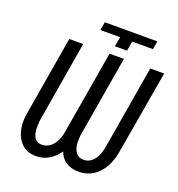

<svg xmlns="http://www.w3.org/2000/svg" viewBox="-155 -1003 1057 1140"><g transform="rotate(20 373.5 -432.5)"><path d="M302.7 -824.2 312 -876.5H644L634.8 -824.2H503.9L493.2 -763.2H416.5L427.7 -824.2ZM747.1 -710.9 658.2 -194.3Q643.6 -95.7 590.8 -41Q540 11.2 467.3 10.7Q463.9 10.7 460.4 10.7Q418.9 9.3 387.5 -11Q356 -31.2 341.8 -70.8Q283.7 10.3 199.2 10.3Q196.8 10.3 194.3 10.3Q123 8.8 86.9 -48.3Q58.1 -93.3 58.1 -157.7Q58.1 -174.8 60.1 -193.8L147.5 -710.9H235.4L148.4 -193.4L146.5 -155.8L147 -139.6Q152.3 -68.8 202.6 -65.4Q205.6 -65.4 208 -65.4Q248 -65.4 276.4 -98.6Q306.6 -133.8 314 -193.4L401.9 -710.9H492.7L405.3 -193.4L403.8 -153.3Q404.8 -114.3 421.4 -90.6Q438 -66.9 468.3 -65.9Q469.7 -65.9 471.7 -65.9Q509.3 -65.9 535.6 -97.7Q563 -130.9 571.8 -193.4L659.2 -710.9Z"/></g></svg>

Font: MAUL Condensed Italic
Style: Condenced Regular Italic
Weight: 400
Italic angle: -12°
Designer: MAUL
Version: Version 1.0; 2020; ttfautohint (v1.8.3)